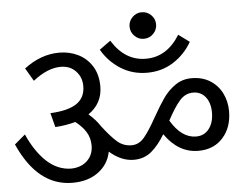

<svg xmlns="http://www.w3.org/2000/svg" viewBox="-54 -890 1204 929"><g transform="rotate(-5 548.0 -425.5)"><path d="M602 -758Q602 -784 621 -803Q640 -822 666 -822Q693 -822 712 -803Q731 -784 731 -758Q731 -731 712 -712Q693 -693 666 -693Q640 -693 621 -712Q602 -731 602 -758ZM449 -659 503 -698Q566 -596 668 -596Q770 -596 833 -698L886 -659Q853 -601 796.5 -564.5Q740 -528 668 -528Q596 -528 539 -564.5Q482 -601 449 -659ZM1046 -308Q1046 -230 1001.5 -180Q957 -130 882 -130Q785 -130 719 -225Q688 -173 652.5 -143.5Q617 -114 567 -114Q506 -114 449 -164Q438 -104 388 -66.5Q338 -29 262 -29Q93 -29 0 -238L52 -282Q91 -195 143.5 -147Q196 -99 261 -98Q310 -99 339.5 -127.5Q369 -156 369 -201Q369 -237 351.5 -266Q334 -295 300 -321Q254 -308 202 -305L184 -374Q271 -378 312.5 -406.5Q354 -435 354 -491Q354 -534 326 -563.5Q298 -593 253 -593Q189 -593 118 -537L81 -600Q162 -662 252 -662Q301 -662 343 -641.5Q385 -621 410.5 -580.5Q436 -540 436 -482Q436 -400 367 -352Q401 -323 423 -289Q462 -238 492 -211.5Q522 -185 562 -185Q598 -185 624 -216Q650 -247 686 -312Q717 -367 741 -401Q765 -435 799.5 -459Q834 -483 879 -483Q930 -483 967.5 -460Q1005 -437 1025.5 -397Q1046 -357 1046 -308ZM963 -309Q963 -356 940.5 -384.5Q918 -413 880 -413Q842 -413 814.5 -381.5Q787 -350 754 -288Q806 -200 877 -200Q917 -200 940 -230.5Q963 -261 963 -309Z"/></g></svg>

Font: Martel Sans
Style: Regular
Weight: 400
Designer: Dan Reynolds and Mathieu Réguer
Foundry: Dan Reynolds and Mathieu Réguer
Version: Version 1.002; ttfautohint (v1.1) -l 5 -r 5 -G 72 -x 0 -D la